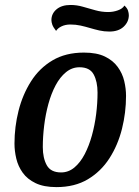

<svg xmlns="http://www.w3.org/2000/svg" viewBox="-20 -745 568 785"><path d="M210.7 20Q159.2 20 125.5 3.8Q91.8 -12.3 72.9 -38.8Q54 -65.2 46.6 -96.6Q39.2 -128 39.2 -157.7Q39.2 -226 55.8 -292.1Q72.5 -358.2 106.7 -412.2Q140.8 -466.2 194.6 -498.1Q248.3 -530 323.3 -530Q375.8 -530 409 -513.8Q442.2 -497.7 461.3 -471.3Q480.5 -445 487.9 -413.8Q495.3 -382.5 495.3 -353Q495.3 -284.7 478.7 -218.2Q462 -151.7 427.4 -97.8Q392.8 -44 339.2 -12Q285.5 20 210.7 20ZM229.7 -40Q260 -40 284.2 -60.2Q308.3 -80.3 326.2 -114.5Q344 -148.7 355.8 -191.2Q367.5 -233.7 373.2 -278.9Q378.8 -324.2 378.8 -366.3Q378.8 -411.5 362.9 -440.8Q347 -470 305 -470Q274.5 -470 249.9 -449.9Q225.3 -429.8 207.4 -396.2Q189.5 -362.5 177.8 -320Q166.2 -277.5 160.6 -231.8Q155 -186.2 155 -143.7Q155 -98.7 171.3 -69.3Q187.7 -40 229.7 -40ZM427.3 -616Q405.7 -616 386.2 -620.4Q366.8 -624.8 348.1 -630.4Q329.3 -636 309.6 -640.4Q289.8 -644.8 267.5 -644.8Q247.7 -644.8 232.1 -637.5Q216.5 -630.2 209.3 -618.7Q197.5 -633.7 193.8 -644.2Q190.2 -654.7 190.2 -662.7Q190.2 -689.3 211.2 -707Q232.3 -724.7 268.5 -724.7Q293.8 -724.7 318.7 -717.5Q343.5 -710.3 369.6 -703.1Q395.7 -695.8 422.2 -695.8Q443.2 -695.8 462.3 -702.8Q481.5 -709.7 488.7 -722.3Q500.2 -711.8 503.4 -701.5Q506.7 -691.2 506.7 -682.8Q506.7 -655.7 485.6 -635.8Q464.5 -616 427.3 -616Z"/></svg>

Font: Sansita Swashed Light
Style: Regular
Weight: 300
Designer: Pablo Cosgaya
Foundry: Omnibus-Type
Version: Version 1.003